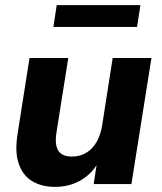

<svg xmlns="http://www.w3.org/2000/svg" viewBox="-20 -717 630 748"><path d="M194 11Q142 11 105 -11.5Q68 -34 52.5 -80.5Q37 -127 49 -199L95 -491H246L200 -201Q195 -170 199.5 -149Q204 -128 219 -117.5Q234 -107 260 -107Q291 -107 315.5 -121.5Q340 -136 356 -163.5Q372 -191 378 -229L419 -491H570L492 0H345L359 -92H367Q342 -43 297 -16Q252 11 194 11ZM188 -612 201 -697H527L514 -612Z"/></svg>

Font: Nunito Sans 12pt ExtraLight 12pt ExtraBold
Style: Italic
Weight: 800
Italic angle: -9°
Version: Version 3.101;gftools[0.9.27]